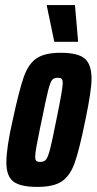

<svg xmlns="http://www.w3.org/2000/svg" viewBox="-20 -725 379 753"><path d="M5 -88Q5 -146 30 -255Q55 -371 73 -422.5Q91 -474 123 -496Q155 -518 218 -518Q285 -518 312 -495.5Q339 -473 339 -416Q339 -370 315 -255Q291 -137 273 -86.5Q255 -36 223 -14Q191 8 126 8Q60 8 32.5 -13Q5 -34 5 -88ZM201 -255Q226 -376 226 -398Q226 -412 221.5 -416Q217 -420 206 -420Q191 -420 184 -411Q177 -402 169 -371Q161 -340 144 -255L138 -227Q129 -184 123.5 -153.5Q118 -123 118 -111Q118 -98 122.5 -94Q127 -90 138 -90Q153 -90 160.5 -99Q168 -108 176.5 -140.5Q185 -173 201 -255ZM193 -561 164 -700V-705H274L286 -566V-561Z"/></svg>

Font: Saira Ultra Condensed ExtraBold
Style: Italic
Weight: 800
Width: 1
Italic angle: -12°
Designer: Hector Gatti with collaboration of the Omnibus-Type team
Foundry: Omnibus-Type
Version: Version 1.001; ttfautohint (v1.8)